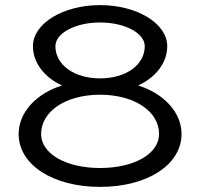

<svg xmlns="http://www.w3.org/2000/svg" viewBox="-20 -726 784 752"><path d="M520.9 -391.3C589.2 -422.2 635 -479.5 635 -545C635 -633.9 517.2 -706 372 -706C226.8 -706 109 -633.9 109 -545C109 -479.5 154.8 -422.2 223.1 -391.3C123.2 -360.2 53 -286.7 53 -201C53 -80.9 187 6 372 6C557 6 691 -80.9 691 -201C691 -286.7 620.8 -360.2 520.9 -391.3ZM372 -355C506 -355 603 -290.3 603 -201C603 -123.9 506 -68 372 -68C238 -68 141 -123.9 141 -201C141 -290.3 238 -355 372 -355ZM372 -419C270.5 -419 197 -471.9 197 -545C197 -596.3 275.4 -638 372 -638C468.6 -638 547 -596.3 547 -545C547 -471.9 473.5 -419 372 -419Z"/></svg>

Font: Resamitz
Style: Bold
Weight: 700
Designer: gluk
Foundry: gluk
Version: Version 0.047